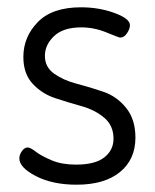

<svg xmlns="http://www.w3.org/2000/svg" viewBox="-20 -499 425 526"><path d="M33 -65C33 -48.3 48.2 -32.2 78.5 -16.5C108.8 -0.8 146 7 190 7C240.7 7 280.2 -4.5 308.5 -27.5C336.8 -50.5 351 -82 351 -122C351 -155.3 342.5 -182.5 325.5 -203.5C308.5 -224.5 287.8 -239.2 263.5 -247.5C239.2 -255.8 214.8 -263.2 190.5 -269.5C166.2 -275.8 145.5 -285 128.5 -297C111.5 -309 103 -325.3 103 -346C103 -366 111.3 -384 128 -400C144.7 -416 169.7 -424 203 -424C226.3 -424 249.3 -419.3 272 -410C294.7 -400.7 307 -396 309 -396C316.3 -396 322.7 -400 328 -408C333.3 -416 336 -423.3 336 -430C336 -442 321.8 -453.2 293.5 -463.5C265.2 -473.8 234.7 -479 202 -479C149.3 -479 109.8 -465.5 83.5 -438.5C57.2 -411.5 44 -379.7 44 -343C44 -312.3 52.5 -287.8 69.5 -269.5C86.5 -251.2 107.2 -238 131.5 -230C155.8 -222 180 -214.7 204 -208C228 -201.3 248.5 -190.8 265.5 -176.5C282.5 -162.2 291 -143 291 -119C291 -98.3 282.7 -81.3 266 -68C249.3 -54.7 223.3 -48 188 -48C162 -48 139.7 -52 121 -60C102.3 -68 88 -75.8 78 -83.5C68 -91.2 60.7 -95 56 -95C50 -95 44.7 -91.7 40 -85C35.3 -78.3 33 -71.7 33 -65Z"/></svg>

Font: Terminal Dosis
Style: Book
Weight: 400
Designer: EdgarTolentino, PabloImpallari, IginoMarini
Foundry: EdgarTolentino, PabloImpallari, IginoMarini
Version: Version 1.006